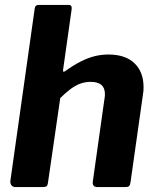

<svg xmlns="http://www.w3.org/2000/svg" viewBox="-20 -762 637 782"><path d="M43.3 0Q32.2 0 26.7 -7.3Q21.2 -14.6 22.2 -25L121.4 -727.6Q123.1 -736.9 127.4 -739.4Q131.8 -742 139.3 -742H259.4Q274.4 -742 271.7 -723.7L237.2 -479.5Q234.8 -465 244.7 -471.8Q280.5 -497.4 310.2 -512.2Q339.8 -527 366.8 -533.5Q393.7 -540 421.2 -540Q490.6 -540 527.7 -504.4Q564.7 -468.7 564.7 -407.3Q564.7 -399.9 564.2 -392Q563.7 -384 562 -375.6L511.6 -19.7Q509.9 -7.6 505.5 -3.8Q501.2 0 488.3 0H377.3Q354.1 0 358.3 -25L406 -363Q407 -367.5 407.2 -371.4Q407.3 -375.3 407.3 -378.8Q407.3 -403.8 393 -416.2Q378.7 -428.6 349 -428.6Q326.6 -428.6 306.1 -421Q285.7 -413.3 266.3 -398.5Q246.9 -383.7 225.4 -362.7L175.5 -18.7Q173.8 -6.1 169.1 -3.1Q164.4 0 150.1 0Z"/></svg>

Font: Libre Franklin Thin
Style: Italic
Weight: 100
Italic angle: -8°
Designer: Pablo Impallari, Rodrigo Fuenzalida, Nhung Nguyen
Foundry: Impallari Type
Version: Version 3.000